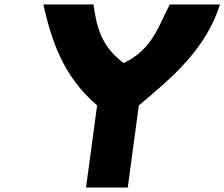

<svg xmlns="http://www.w3.org/2000/svg" viewBox="-20 -845 1011 865"><path d="M175 -825C212.5 -663.8 261 -505 417.5 -370L367.5 0H555.5L605.5 -370C757.2 -497.2 908.5 -624.9 971 -825H745C694.3 -728.7 666.4 -622.1 537.4 -561C431.5 -638.7 414.7 -731.6 401 -825Z"/></svg>

Font: Hussar Techniczny
Style: Bold 
Weight: 700
Foundry: Cannot Into Space Fonts
Version: Version 0.77